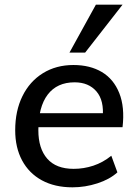

<svg xmlns="http://www.w3.org/2000/svg" viewBox="-20 -794 586 821"><path d="M482 -57Q449 -27 396.5 -10Q344 7 290 7Q214 7 159 -23Q104 -53 74.5 -108Q45 -163 45 -237Q45 -320 76 -383Q107 -446 163.5 -481Q220 -516 294 -516Q365 -516 415.5 -486Q466 -456 490 -396Q514 -336 504 -250H133L137 -310H449L419 -290Q426 -364 392.5 -403Q359 -442 299 -442Q224 -442 184 -389.5Q144 -337 144 -237Q144 -159 182 -115.5Q220 -72 295 -72Q338 -72 379 -85.5Q420 -99 456 -128ZM344 -569H277L390 -774H504Z"/></svg>

Font: Muli SemiBold
Style: Italic
Weight: 600
Italic angle: -4.541°
Designer: Vernon Adams
Foundry: Vernon Adams
Version: Version 2.100; ttfautohint (v1.8.1.43-b0c9)